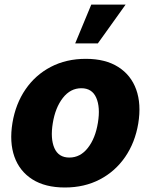

<svg xmlns="http://www.w3.org/2000/svg" viewBox="-20 -810 659 840"><path d="M263.8 10.3Q177.9 10.3 121.8 -25.2Q65.7 -60.7 43.1 -124.3Q20.6 -187.9 34.4 -272Q48.3 -355.8 91.6 -419Q134.9 -482.2 202.4 -517.4Q269.9 -552.6 355.5 -552.6Q441.4 -552.6 497.3 -517Q553.3 -481.5 576 -418Q598.7 -354.4 584.9 -269.9Q571 -186.4 527.5 -123.2Q484 -60 416.7 -24.9Q349.4 10.3 263.8 10.3ZM283.4 -120.7Q331.3 -120.7 364.3 -162.8Q397.4 -204.9 408.4 -273.4Q419.4 -340.6 401.1 -382.3Q382.8 -424 335.9 -424Q288 -424 255 -381.6Q221.9 -339.1 210.9 -271Q199.9 -203.5 218 -162.1Q236.2 -120.7 283.4 -120.7ZM308.9 -620 379.3 -789.8H529.5L408 -620Z"/></svg>

Font: Inter UI Extra Bold
Style: Italic
Weight: 800
Italic angle: 9.39999°
Designer: Rasmus Andersson
Foundry: rsms
Version: 3.2;8d6f07862